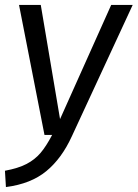

<svg xmlns="http://www.w3.org/2000/svg" viewBox="-29 -546 557 777"><path d="M262 5Q221 95 158.5 146.5Q96 198 -5 211L-9 145Q45 135 78.5 117.5Q112 100 135 73Q158 46 182 0H151L48 -526H136L214 -64L421 -526H508Z"/></svg>

Font: Fira Sans TEST Book
Style: Italic
Weight: 350
Italic angle: -8°
Designer: Carrois Corporate & Edenspiekermann AG
Foundry: Carrois Corporate GbR & Edenspiekermann AG
Version: Version 4.201